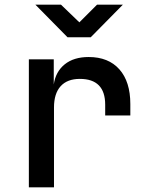

<svg xmlns="http://www.w3.org/2000/svg" viewBox="-20 -805 640 825"><path d="M104 0V-550H211V-442Q219 -497 258 -528.5Q297 -560 361 -560Q446 -560 493 -507Q540 -454 540 -358V-309H432V-355Q432 -466 323 -466Q269 -466 240.5 -434.5Q212 -403 212 -343V0ZM270 -645 132 -785H242L321 -709L397 -785H508L370 -645Z"/></svg>

Font: JetBrains Mono NL SemiBold
Style: Regular
Weight: 600
Designer: Philipp Nurullin, Konstantin Bulenkov
Foundry: JetBrains
Version: Version 2.304; ttfautohint (v1.8.4.7-5d5b)